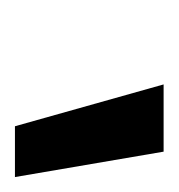

<svg xmlns="http://www.w3.org/2000/svg" viewBox="-11 -101 239 257"><g transform="rotate(90 108.5 27.5)"><path d="M93 -72H183L217 127H149Z"/></g></svg>

Font: Cairo SemiBold
Style: Italic
Weight: 600
Italic angle: -13°
Designer: Mohamed Gaber, Accademia di Belle Arti di Urbino and others
Foundry: Kief Type Foundry, Accademia di Belle Arti di Urbino and others
Version: Version 3.011